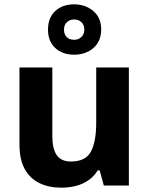

<svg xmlns="http://www.w3.org/2000/svg" viewBox="-20 -858 690 888"><path d="M576 -546V0H460L441 -70H432Q415 -42 388.5 -24Q362 -6 330.5 2Q299 10 264 10Q206 10 162.5 -11Q119 -32 94.5 -76Q70 -120 70 -190V-546H222V-228Q222 -170 242.5 -140.5Q263 -111 308 -111Q376 -111 400.5 -157Q425 -203 425 -290V-546ZM323 -605Q269 -605 235.5 -636Q202 -667 202 -721Q202 -776 235.5 -807Q269 -838 323 -838Q375 -838 411.5 -807Q448 -776 448 -722Q448 -667 412 -636Q376 -605 323 -605ZM323 -674Q343 -674 356.5 -687Q370 -700 370 -721Q370 -743 356.5 -755.5Q343 -768 323 -768Q303 -768 289.5 -755.5Q276 -743 276 -721Q276 -700 288 -687Q300 -674 323 -674Z"/></svg>

Font: Noto Sans Cherokee
Style: Regular
Weight: 400
Designer: Monotype Design Team
Foundry: Monotype Imaging Inc.
Version: Version 2.001